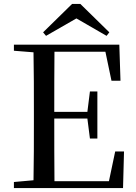

<svg xmlns="http://www.w3.org/2000/svg" viewBox="-20 -960 696 980"><path d="M390 -940H348L200 -795L215 -777L370 -866L524 -777L538 -795ZM549 -548H595L589 -732H51V-701L151 -693C153 -593 153 -493 153 -392V-339C153 -239 153 -138 151 -40L51 -31V0H608L613 -187H568L536 -35H258C257 -136 257 -238 257 -355H426L439 -253H477V-493H439L426 -389H257C257 -497 257 -598 258 -696H518Z"/></svg>

Font: Source Han Serif CN Medium
Style: Regular
Weight: 500
Designer: Ryoko NISHIZUKA 西塚涼子 (kana & ideographs); Frank Grießhammer (Latin, Greek & Cyrillic); Wenlong ZHANG 张文龙 (bopomofo); San
Foundry: Adobe
Version: Version 2.002;hotconv 1.1.0;makeotfexe 2.6.0